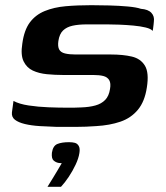

<svg xmlns="http://www.w3.org/2000/svg" viewBox="-20 -484 641 740"><path d="M32 -95Q54 -83 90.5 -77.5Q127 -72 166.5 -70.5Q206 -69 236 -69Q248 -69 264.5 -69Q281 -69 293 -70Q324 -71 347.5 -77.5Q371 -84 385.5 -99Q400 -114 404 -141Q408 -163 401 -175Q394 -187 378.5 -191Q363 -195 339 -195Q326 -195 311 -195Q296 -195 275 -195Q254 -195 223 -195Q192 -195 161 -198Q130 -201 106.5 -212Q83 -223 71 -247.5Q59 -272 66 -316Q73 -368 95 -397.5Q117 -427 152.5 -441.5Q188 -456 233 -460Q278 -464 332 -464Q364 -464 401.5 -463Q439 -462 472.5 -459Q506 -456 523 -450Q551 -448 563.5 -434.5Q576 -421 573 -401Q573 -398 572 -390Q571 -382 570 -374Q569 -366 568 -365Q562 -373 541.5 -378Q521 -383 493.5 -385.5Q466 -388 439.5 -389Q413 -390 394 -390H315Q283 -390 260 -385Q237 -380 223 -366.5Q209 -353 205 -326Q202 -305 208 -293.5Q214 -282 230.5 -278Q247 -274 271 -274Q325 -274 359 -274Q393 -274 407 -274Q454 -274 488 -266Q522 -258 538.5 -231Q555 -204 546 -147Q538 -93 511.5 -61Q485 -29 444 -15Q403 -1 351 2Q310 5 274.5 5Q239 5 198 5Q165 4 133 2Q101 0 76 -6Q51 -12 37.5 -22.5Q24 -33 26 -51ZM163 236Q175 217 184 202Q193 187 201.5 173Q210 159 218 145Q216 145 212.5 144.5Q209 144 206 144Q195 142 186.5 134.5Q178 127 180 105Q184 78 201 71Q218 64 246 64Q259 64 268.5 66.5Q278 69 283.5 78.5Q289 88 286 106Q283 126 271.5 150.5Q260 175 245 197.5Q230 220 215 236Z"/></svg>

Font: Genos Thin SemiBold
Style: Italic
Weight: 600
Italic angle: -8°
Version: Version 1.010